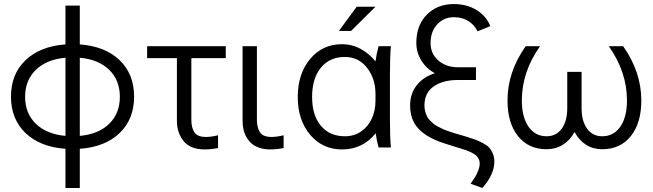

<svg xmlns="http://www.w3.org/2000/svg" viewBox="-20 -728 3222 948"><path d="M303.2 200.2V6.8Q178.2 -2.4 106.2 -71Q34.2 -139.6 34.2 -251Q34.2 -362.3 106.2 -430.9Q178.2 -499.5 303.2 -508.8V-700.2H374V-508.8Q499 -499.5 570.6 -430.9Q642.1 -362.3 642.1 -251Q642.1 -139.6 570.6 -71Q499 -2.4 374 6.8V200.2ZM303.2 -57.1V-442.9Q210.4 -434.6 157.2 -383.3Q104 -332 104 -250Q104 -168 157.2 -116.7Q210.4 -65.4 303.2 -57.1ZM374 -442.9V-57.1Q466.3 -65.4 519 -116.7Q571.8 -168 571.8 -250Q571.8 -332 519 -383.3Q466.3 -434.6 374 -442.9Z M853.5 -131.8V-440.9H706.5V-500H1094.7V-440.9H924.8V-136.2Q924.8 -97.7 939.9 -74.7Q955.1 -51.8 996.6 -51.8Q1022.9 -51.8 1056.6 -60.1V2.9Q1022.9 9.8 990.7 9.8Q920.4 9.8 887 -31Q853.5 -71.8 853.5 -131.8Z M1177.7 -131.8V-500H1248.5V-136.2Q1248.5 -97.7 1263.7 -74.7Q1278.8 -51.8 1320.3 -51.8Q1346.7 -51.8 1380.4 -60.1V2.9Q1346.7 9.8 1314.5 9.8Q1285.2 9.8 1261.5 2Q1237.8 -5.9 1222.4 -19.3Q1207 -32.7 1196.8 -51Q1186.5 -69.3 1182.1 -89.4Q1177.7 -109.4 1177.7 -131.8Z M1450.2 -249Q1450.2 -363.8 1511.2 -436.8Q1572.3 -509.8 1668.9 -509.8Q1717.8 -509.8 1760.5 -486.6Q1803.2 -463.4 1834 -424.8Q1838.9 -461.9 1849.1 -500H1910.2Q1905.3 -455.1 1905.3 -359.9V-140.1Q1905.3 -44.9 1910.2 0H1849.1Q1840.8 -28.8 1835 -69.8Q1770.5 9.8 1668.9 9.8Q1572.3 9.8 1511.2 -62.7Q1450.2 -135.3 1450.2 -249ZM1834 -231V-264.2Q1834 -339.8 1792.2 -393.3Q1750.5 -446.8 1683.1 -446.8Q1607.4 -446.8 1564.2 -393.6Q1521 -340.3 1521 -249Q1521 -159.2 1564.2 -107.2Q1607.4 -55.2 1683.1 -55.2Q1730 -55.2 1764.9 -80.3Q1799.8 -105.5 1816.9 -144.8Q1834 -184.1 1834 -231ZM1741.2 -694.8H1834L1713.4 -575.2H1653.3Z M2220.7 -643.1Q2171.9 -643.1 2138.9 -607.9Q2106 -572.8 2106 -515.1Q2106 -462.4 2144.5 -429.2Q2183.1 -396 2239.7 -396H2330.1V-333H2239.7Q2167 -333 2121.3 -301.3Q2075.7 -269.5 2075.7 -207Q2075.7 -191.9 2079.3 -178.2Q2083 -164.6 2088.1 -153.8Q2093.3 -143.1 2103.5 -132.8Q2113.8 -122.6 2122.1 -115.7Q2130.4 -108.9 2146 -101.1Q2161.6 -93.3 2171.1 -88.9Q2180.7 -84.5 2200 -78.1Q2219.2 -71.8 2229 -68.8Q2238.8 -65.9 2259.3 -60.1Q2274.9 -55.7 2282.7 -53.2Q2310.5 -44.4 2325.9 -38.8Q2341.3 -33.2 2362.3 -22.5Q2383.3 -11.7 2394 -0.5Q2404.8 10.7 2412.8 29.1Q2420.9 47.4 2420.9 69.8Q2420.9 132.8 2361.8 200.2L2303.7 179.2Q2317.9 158.7 2326.2 145.3Q2334.5 131.8 2341.6 113.3Q2348.6 94.7 2348.6 79.1Q2348.6 66.4 2343.3 56.2Q2337.9 45.9 2329.8 38.8Q2321.8 31.7 2307.1 24.7Q2292.5 17.6 2279.8 13.2Q2267.1 8.8 2247.1 2.9Q2164.6 -22.5 2147.5 -29.3Q2056.2 -64.5 2024.4 -122.6Q2004.9 -158.7 2004.9 -207Q2004.9 -265.6 2037.6 -307.1Q2070.3 -348.6 2127 -366.2Q2085 -389.2 2060.3 -429.4Q2035.6 -469.7 2035.6 -516.1Q2035.6 -603.5 2087.6 -655.8Q2139.6 -708 2220.7 -708Q2285.2 -708 2333.3 -678.2Q2381.3 -648.4 2400.9 -599.1L2337.9 -573.2Q2321.3 -606.9 2291 -625Q2260.7 -643.1 2220.7 -643.1Z M2678.7 8.8Q2589.4 8.8 2537.6 -55.9Q2485.8 -120.6 2485.8 -231.9Q2485.8 -373 2575.7 -500H2646.5Q2556.6 -373 2556.6 -231.9Q2556.6 -150.4 2589.4 -102.8Q2622.1 -55.2 2678.7 -55.2Q2726.1 -55.2 2753.4 -92.5Q2780.8 -129.9 2780.8 -193.8V-373H2851.6V-193.8Q2851.6 -129.9 2878.9 -92.5Q2906.2 -55.2 2953.6 -55.2Q3010.3 -55.2 3043 -102.8Q3075.7 -150.4 3075.7 -231.9Q3075.7 -373 2985.8 -500H3056.6Q3146.5 -373 3146.5 -231.9Q3146.5 -120.6 3094.7 -55.9Q3043 8.8 2953.6 8.8Q2908.7 8.8 2873.8 -13.2Q2838.9 -35.2 2816.9 -76.2Q2794.4 -35.2 2759 -13.2Q2723.6 8.8 2678.7 8.8Z"/></svg>

Font: LT Superior
Style: Regular
Weight: 400
Designer: Daniel Lyons
Foundry: LyonsType
Version: Version 1.000